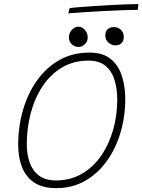

<svg xmlns="http://www.w3.org/2000/svg" viewBox="-20 -926 720 971"><path d="M264.5 25.5Q195.5 25.5 153.2 -2.8Q111 -31 91.5 -80.5Q72 -130 72 -194Q72 -285.5 96.2 -369.2Q120.5 -453 166.8 -518.5Q213 -584 279.8 -622Q346.5 -660 432 -660Q501.5 -660 541 -626.8Q580.5 -593.5 597 -540.2Q613.5 -487 613.5 -426Q613.5 -337 589.5 -255.8Q565.5 -174.5 520 -111.2Q474.5 -48 410 -11.2Q345.5 25.5 264.5 25.5ZM262.5 -13.5Q336 -13.5 393.5 -46.8Q451 -80 491 -137.8Q531 -195.5 552 -269Q573 -342.5 573 -423.5Q573 -474 560 -518.8Q547 -563.5 515.2 -591.5Q483.5 -619.5 428 -619.5Q352.5 -619.5 294.2 -585Q236 -550.5 196 -490.8Q156 -431 135.8 -355.2Q115.5 -279.5 115.5 -197Q115.5 -144.5 130.5 -103Q145.5 -61.5 177.8 -37.5Q210 -13.5 262.5 -13.5ZM377 -688.5Q359 -688.5 343.8 -701.5Q328.5 -714.5 328.5 -736Q328.5 -759.5 343.5 -775.2Q358.5 -791 376 -791Q394.5 -791 409 -775.2Q423.5 -759.5 423.5 -736.5Q423.5 -716 409 -702.2Q394.5 -688.5 377 -688.5ZM565 -696.5Q544 -696.5 528.2 -710.8Q512.5 -725 512.5 -747Q512.5 -768 524.8 -778.5Q537 -789 555.5 -789Q576.5 -789 591.2 -775.5Q606 -762 606 -740Q606 -726 600.8 -716.2Q595.5 -706.5 586.5 -701.5Q577.5 -696.5 565 -696.5ZM677 -876Q641 -876 595.8 -874.2Q550.5 -872.5 502 -870Q453.5 -867.5 407.8 -864.5Q362 -861.5 325.5 -858.5Q326.5 -864 328.5 -872.8Q330.5 -881.5 333.5 -885Q345 -887 376 -889.5Q407 -892 448.5 -894.8Q490 -897.5 534.2 -900Q578.5 -902.5 617 -904Q655.5 -905.5 679.5 -905.5Z"/></svg>

Font: Grandstander Thin Thin
Style: Italic
Weight: 250
Italic angle: -15°
Version: Version 1.200